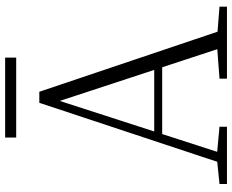

<svg xmlns="http://www.w3.org/2000/svg" viewBox="-98 -805 903 747"><g transform="rotate(-90 353.5 -431.5)"><path d="M192 -820V-863H503V-820ZM11 0V-29L109 -39H126L234 -29V0ZM85 0 327 -730H370L616 0H548L324 -682H344L340 -668L124 0ZM192 -252 194 -283H493L495 -252ZM421 0V-29L554 -39H574L701 -29V0Z"/></g></svg>

Font: Source Han Serif JP VF
Style: Regular
Weight: 250
Designer: Ryoko NISHIZUKA 西塚涼子 (kana & ideographs); Frank Grießhammer (Latin, Greek & Cyrillic); Wenlong ZHANG 张文龙 (bopomofo); San
Foundry: Adobe
Version: Version 2.001;hotconv 1.1.0;makeotfexe 2.6.0